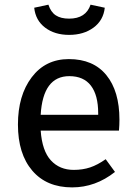

<svg xmlns="http://www.w3.org/2000/svg" viewBox="-20 -793 584 825"><path d="M276.9 -643.1Q215.3 -643.1 174.1 -674.1Q132.8 -705.1 127 -759.8L188 -772.9Q198.2 -741.2 219.7 -727.1Q241.2 -712.9 276.9 -712.9Q349.1 -712.9 369.1 -772.9L430.2 -759.8Q424.3 -705.6 381.8 -674.3Q339.4 -643.1 276.9 -643.1ZM493.2 -278.8Q493.2 -256.3 491.2 -231.9H154.8Q161.1 -144.5 198.7 -103.8Q236.3 -63 296.9 -63Q335.4 -63 367.4 -73.7Q399.4 -84.5 434.1 -108.9L474.1 -54.2Q390.1 12.2 290 12.2Q180.2 12.2 118.7 -59.8Q57.1 -131.8 57.1 -257.8Q57.1 -382.8 116.2 -460.9Q175.3 -539.1 275.9 -539.1Q380.9 -539.1 437 -470.2Q493.2 -401.4 493.2 -278.8ZM401.9 -299.8V-306.2Q401.9 -384.3 370.6 -425Q339.4 -465.8 277.8 -465.8Q164.6 -465.8 154.8 -299.8Z"/></svg>

Font: FiraGO
Style: Regular
Weight: 400
Designer: bBox Type
Foundry: bBox Type GmbH
Version: Version 1.001;PS 001.001;hotconv 1.0.88;makeotf.lib2.5.64775